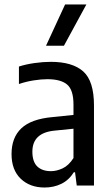

<svg xmlns="http://www.w3.org/2000/svg" viewBox="-20 -828 495 857"><path d="M179 9Q113.5 9 72.5 -30.2Q31.5 -69.5 31.5 -140.5Q31.5 -214 75.5 -255.5Q119.5 -297 215.5 -305.5L308 -315V-361Q308 -426.5 279.8 -450.5Q251.5 -474.5 191.5 -474.5Q164 -474.5 130.5 -469.2Q97 -464 64.5 -453V-531Q95 -541 133.8 -546.5Q172.5 -552 206.5 -552Q303.5 -552 351.5 -509.2Q399.5 -466.5 399.5 -357V0H322.5L315 -59H309.5Q287.5 -24 253.8 -7.5Q220 9 179 9ZM124.5 -151Q124.5 -106.5 146.2 -85.2Q168 -64 207.5 -64Q232.5 -64 259.5 -76.5Q286.5 -89 308 -122.5V-253.5L224 -245Q124.5 -235.5 124.5 -151ZM185.5 -624 270.5 -808H365.5L265.5 -624Z"/></svg>

Font: Encode Sans Condensed Medium
Style: Regular
Weight: 500
Width: 3
Designer: Multiple Designers
Foundry: Impallari Type
Version: Version 3.000; ttfautohint (v1.8.3) -l 8 -r 50 -G 200 -x 14 